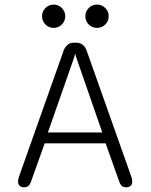

<svg xmlns="http://www.w3.org/2000/svg" viewBox="-20 -810 659 840"><path d="M84.5 9.5Q74 9.5 66.5 3.2Q59 -3 59 -16Q59 -20 60 -25.2Q61 -30.5 63 -37L257.5 -586Q263 -603 274.5 -613Q286 -623 301.5 -623H315Q331.5 -623 343 -613Q354.5 -603 360 -586L554.5 -37Q557 -30.5 557.8 -25.2Q558.5 -20 558.5 -16Q558.5 -3 551 3.2Q543.5 9.5 532 9.5Q517.5 9.5 510.5 1Q503.5 -7.5 498 -26L442 -183H175.5L119.5 -26Q114 -7.5 106.8 1Q99.5 9.5 84.5 9.5ZM189.5 -230.5H427.5L314 -557.5Q312.5 -562.5 311.2 -567.2Q310 -572 308.5 -576Q308 -572 306.8 -567.2Q305.5 -562.5 304 -557.5ZM214.5 -688Q193.5 -688 178.8 -702.8Q164 -717.5 164 -739Q164 -760 178.8 -775Q193.5 -790 214.5 -790Q235.5 -790 250.5 -775Q265.5 -760 265.5 -739Q265.5 -717.5 250.5 -702.8Q235.5 -688 214.5 -688ZM404.5 -688Q383 -688 368.2 -702.8Q353.5 -717.5 353.5 -739Q353.5 -760 368.2 -775Q383 -790 404.5 -790Q425.5 -790 440.5 -775Q455.5 -760 455.5 -739Q455.5 -717.5 440.5 -702.8Q425.5 -688 404.5 -688Z"/></svg>

Font: Sono Monospace Light
Style: Regular
Weight: 300
Version: Version 2.112